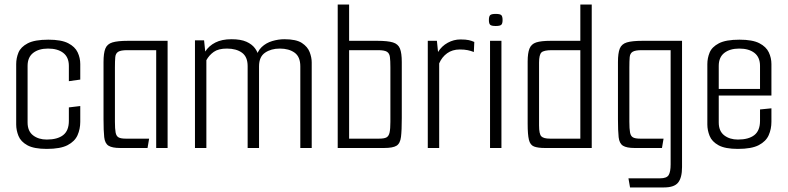

<svg xmlns="http://www.w3.org/2000/svg" viewBox="-20 -649 3454 842"><path d="M185 4Q129 4 100 -12Q71 -28 61 -53Q51 -78 51 -103V-368Q51 -394 61 -418.5Q71 -443 101.5 -459Q132 -475 192 -475Q249 -475 279 -459.5Q309 -444 320.5 -419.5Q332 -395 332 -368V-300L282 -293V-360Q282 -398 257.5 -417Q233 -436 191 -436Q150 -436 125.5 -417Q101 -398 101 -360V-112Q101 -74 125 -55.5Q149 -37 185 -37Q232 -37 257 -56.5Q282 -76 282 -119V-178L332 -184V-115Q332 -83 320 -56Q308 -29 276.5 -12.5Q245 4 185 4Z M507 0Q472 0 456 -10Q440 -20 437 -47.5Q434 -75 434 -127V-377Q434 -416 442 -436Q450 -456 473 -463Q496 -470 541 -470H715V0H665V-429H538Q510 -429 498.5 -422Q487 -415 485.5 -398.5Q484 -382 484 -353V-115Q484 -84 487 -68Q490 -52 500 -46.5Q510 -41 531 -41H634L627 0Z M835 0V-472H875L880 -423Q896 -448 924.5 -462.5Q953 -477 995 -477Q1036 -477 1060.5 -466Q1085 -455 1098 -437.5Q1111 -420 1114 -401L1102 -392Q1108 -424 1127.5 -442.5Q1147 -461 1174 -469Q1201 -477 1227 -477Q1279 -477 1304 -460.5Q1329 -444 1338 -420.5Q1347 -397 1347 -375V0H1297V-358Q1297 -400 1272 -418Q1247 -436 1207 -436Q1169 -436 1142.5 -418Q1116 -400 1116 -358V0H1066V-359Q1066 -400 1041 -418Q1016 -436 975 -436Q938 -436 917.5 -421.5Q897 -407 885 -385V0Z M1461 0V-629H1511V-470H1635Q1680 -470 1703 -463Q1726 -456 1734 -436Q1742 -416 1742 -377V-131Q1742 -77 1738.5 -48.5Q1735 -20 1719 -10Q1703 0 1664 0ZM1511 -41H1643Q1665 -41 1675 -46.5Q1685 -52 1688.5 -68Q1692 -84 1692 -115V-353Q1692 -382 1690 -398.5Q1688 -415 1677 -422Q1666 -429 1638 -429H1511Z M1856 0V-470H1896L1901 -421Q1917 -447 1943.5 -461.5Q1970 -476 1999 -476Q2023 -476 2036 -473Q2049 -470 2060 -465L2058 -421Q2045 -426 2031 -429Q2017 -432 1996 -432Q1964 -432 1941 -415.5Q1918 -399 1906 -371V0Z M2129 0V-470H2179V0ZM2154 -535Q2135 -535 2129.5 -540.5Q2124 -546 2124 -561Q2124 -577 2129.5 -582.5Q2135 -588 2154 -588Q2173 -588 2178.5 -582.5Q2184 -577 2184 -561Q2184 -546 2178.5 -540.5Q2173 -535 2154 -535Z M2370 0Q2339 0 2322 -6.5Q2305 -13 2299.5 -36Q2294 -59 2294 -106V-379Q2294 -416 2302 -436Q2310 -456 2331.5 -463Q2353 -470 2395 -470H2525V-629H2575V0ZM2525 -41V-429H2400Q2365 -429 2354.5 -419Q2344 -409 2344 -374V-99Q2344 -61 2354 -51Q2364 -41 2392 -41Z M2743 173 2736 133H2875Q2904 133 2912.5 118.5Q2921 104 2921 72V-429H2794Q2766 -429 2754.5 -422Q2743 -415 2741.5 -398.5Q2740 -382 2740 -353V-115Q2740 -84 2743 -68Q2746 -52 2756 -46.5Q2766 -41 2787 -41H2890L2883 0H2763Q2728 0 2712 -10Q2696 -20 2693 -47.5Q2690 -75 2690 -127V-377Q2690 -416 2698 -436Q2706 -456 2729 -463Q2752 -470 2797 -470H2971V84Q2971 130 2954 151.5Q2937 173 2892 173Z M3216 4Q3160 4 3131 -12Q3102 -28 3092 -53Q3082 -78 3082 -103V-368Q3082 -394 3092 -418.5Q3102 -443 3132.5 -459Q3163 -475 3223 -475Q3280 -475 3310 -459.5Q3340 -444 3351.5 -419.5Q3363 -395 3363 -368V-254L3313 -252V-360Q3313 -398 3288.5 -417Q3264 -436 3222 -436Q3181 -436 3156.5 -417Q3132 -398 3132 -360V-112Q3132 -74 3156 -55.5Q3180 -37 3216 -37Q3263 -37 3288 -56.5Q3313 -76 3313 -119V-169L3363 -174V-115Q3363 -83 3351 -56Q3339 -29 3307.5 -12.5Q3276 4 3216 4ZM3090 -230V-259H3363V-230Z"/></svg>

Font: Smooch Sans Thin
Style: Regular
Weight: 400
Version: Version 1.010